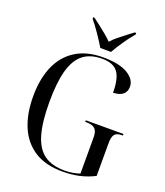

<svg xmlns="http://www.w3.org/2000/svg" viewBox="-167 -1042 996 1162"><g transform="rotate(20 331.5 -460.5)"><path d="M372 10Q264 10 193 -35.5Q122 -81 87 -163.5Q52 -246 52 -358Q52 -470 87.5 -552Q123 -634 194 -679Q265 -724 370 -724Q475 -724 529 -691.5Q583 -659 583 -612Q583 -581 563 -563Q543 -545 499 -543Q499 -634 469.5 -674Q440 -714 368 -714Q293 -714 246.5 -678Q200 -642 178 -563.5Q156 -485 156 -358Q156 -230 179 -151Q202 -72 252 -36Q302 0 384 0Q411 0 436.5 -4.5Q462 -9 481 -16V-249Q481 -288 464 -304Q447 -320 408 -320H401V-330H644V-320H639Q603 -320 590.5 -303Q578 -286 578 -246V-36Q531 -12 481.5 -1Q432 10 372 10ZM334 -771Q314 -805 285 -847.5Q256 -890 230 -921V-931H239Q257 -917 281.5 -898.5Q306 -880 329 -860.5Q352 -841 369 -824Q384 -842 407 -861Q430 -880 454.5 -898.5Q479 -917 498 -931H507V-921Q480 -890 451 -847.5Q422 -805 403 -771Z"/></g></svg>

Font: Noto Serif Display SemiCondensed
Style: Regular
Weight: 400
Width: 4
Designer: Monotype Design Team
Foundry: Monotype Imaging Inc.
Version: Version 2.009